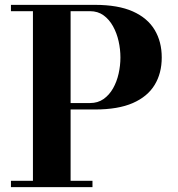

<svg xmlns="http://www.w3.org/2000/svg" viewBox="-20 -770 731 790"><path d="M370.5 -750Q466 -750 526.5 -723Q587 -696 616.2 -647.2Q645.5 -598.5 645.5 -533.5Q645.5 -468.5 616.2 -420.5Q587 -372.5 526.5 -346Q466 -319.5 370.5 -319.5H270.5V-26H360.5V0H25V-26H115.5V-724H25V-750ZM270.5 -346H350.5Q382.5 -346 406 -362.5Q429.5 -379 445 -406.2Q460.5 -433.5 468 -466.8Q475.5 -500 475.5 -533.5Q475.5 -567 468 -600.5Q460.5 -634 445 -662Q429.5 -690 406 -707Q382.5 -724 350.5 -724H270.5Z"/></svg>

Font: Bodoni Moda SC 9pt
Style: Bold
Weight: 700
Designer: Owen Earl
Foundry: indestructible type
Version: Version 2.005